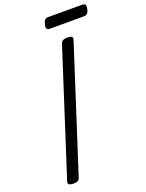

<svg xmlns="http://www.w3.org/2000/svg" viewBox="-215 -1304 1074 1417"><g transform="rotate(-20 322.5 -595.5)"><path d="M107 14Q84 14 73.5 7Q63 0 67 -16L380 -988Q385 -1002 397.5 -1008.5Q410 -1015 432 -1015Q455 -1015 465 -1008Q475 -1001 470 -985L157 -14Q153 0 141 7Q129 14 107 14ZM332 -1120Q313 -1120 308.5 -1131.5Q304 -1143 309 -1161Q314 -1183 323 -1194Q332 -1205 350 -1205H618Q638 -1205 642.5 -1192.5Q647 -1180 642 -1161Q637 -1140 628 -1130Q619 -1120 601 -1120Z"/></g></svg>

Font: Playwrite US Trad
Style: Regular
Weight: 400
Designer: Veronika Burian, José Scaglione
Foundry: TypeTogether
Version: Version 1.002